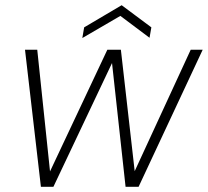

<svg xmlns="http://www.w3.org/2000/svg" viewBox="-20 -717 798 737"><path d="M137 0 76 -526H123L172 -59L392 -526H444L497 -60L712 -526H758L512 0H462L410 -475L185 0ZM296 -571 303 -612 447 -697 561 -612 554 -572 442 -656Z"/></svg>

Font: DM Sans 9pt ExtraLight
Style: Italic
Weight: 250
Italic angle: -10°
Version: Version 4.004;gftools[0.9.30]